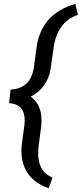

<svg xmlns="http://www.w3.org/2000/svg" viewBox="-20 -801 425 999"><path d="M233.4 178.2Q156.2 152.3 120.1 94Q84 35.6 93.3 -48.3L106.9 -149.4Q109.9 -173.3 107.4 -193.8Q99.1 -260.3 27.3 -264.2L35.2 -335Q141.1 -339.8 156.7 -454.6L171.9 -565.9Q200.7 -731.4 372.1 -780.8L385.3 -723.6Q281.7 -689.5 259.8 -559.1L243.2 -441.9Q227.1 -344.2 140.1 -298.3Q190.4 -260.7 195.3 -191.4Q196.8 -169.9 194.8 -148.9L179.7 -30.3L178.7 4.4L179.7 19.5Q188 97.2 253.4 123Z"/></svg>

Font: Roboto
Style: Italic
Weight: 400
Italic angle: -12°
Designer: Google
Version: Version 2.134; 2016; ttfautohint (v1.6)